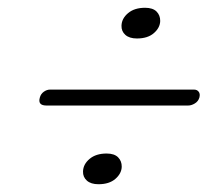

<svg xmlns="http://www.w3.org/2000/svg" viewBox="-20 -592 554 494"><path d="M332.3 -493Q312.9 -493 302.5 -502.3Q292.1 -511.6 292.6 -525.9Q293.1 -544.4 309.5 -558.2Q325.9 -572 353.3 -572Q373.1 -572 382.8 -562.3Q392.4 -552.6 392.2 -538Q391.7 -520.5 375.9 -506.8Q360.1 -493 332.3 -493ZM82.5 -341Q85 -350.5 92.8 -356Q100.5 -361.5 109 -361.5H479Q487 -361.5 491.2 -356Q495.5 -350.5 493 -341Q490 -331 481.2 -325.8Q472.5 -320.5 464 -320.5H99.5Q76.5 -320.5 82.5 -341ZM233.3 -118Q213.9 -118 203.5 -127.3Q193.1 -136.6 193.6 -150.9Q194.1 -169.4 210.5 -183.2Q226.9 -197 254.3 -197Q274.1 -197 283.8 -187.3Q293.4 -177.6 293.2 -163Q292.7 -145.5 276.9 -131.8Q261.1 -118 233.3 -118Z"/></svg>

Font: Fraunces 72pt
Style: Bold Italic
Weight: 700
Italic angle: -16°
Version: Version 1.000;[b76b70a41]